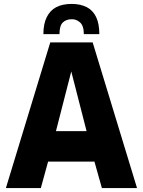

<svg xmlns="http://www.w3.org/2000/svg" viewBox="-20 -958 729 978"><path d="M10 0 236 -742H452L678 0H499L461 -135H225L188 0ZM265 -290H421L343 -594ZM345 -938Q390 -938 422 -921.5Q454 -905 470 -870.5Q486 -836 486 -784H407Q407 -827 387.5 -844Q368 -861 345 -860Q317 -860 300 -843.5Q283 -827 283 -784H201Q201 -836 218 -870.5Q235 -905 266.5 -921.5Q298 -938 345 -938Z"/></svg>

Font: Exo Thin ExtraBold
Style: Regular
Weight: 800
Version: Version 2.000